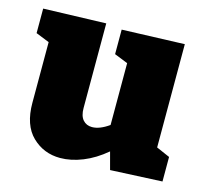

<svg xmlns="http://www.w3.org/2000/svg" viewBox="-86 -643 815 756"><g transform="rotate(15 321.5 -265.0)"><path d="M219 15Q152 15 105 -30.5Q58 -76 58 -167V-414L3 -436V-536L258 -544V-199Q258 -167 272 -151Q286 -135 309 -135Q340 -135 378 -162V-414L323 -436V-536L578 -545V-124L633 -100V0L422 10L403 -61Q358 -23 310.5 -4Q263 15 219 15Z"/></g></svg>

Font: Bitter Black
Style: Regular
Weight: 900
Designer: Sol Matas, and Bitter project Authors
Foundry: Sol Matas
Version: Version 2.001